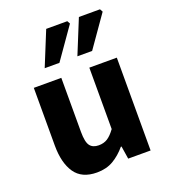

<svg xmlns="http://www.w3.org/2000/svg" viewBox="-139 -853 847 964"><g transform="rotate(-20 284.0 -370.5)"><path d="M214 12Q133.3 12 96.7 -41.5Q60.2 -95 60.2 -188V-496H207.1V-207Q207.1 -153.2 222 -133.3Q236.9 -113.3 268.5 -113.3Q296 -113.3 315.8 -126Q335.5 -138.6 356.8 -167.9V-496H503.7V0H384L373.3 -68.6H369.7Q338.8 -31.8 301.7 -9.9Q264.5 12 214 12ZM145.3 -570 219.9 -753H332.6L341.2 -737.4L224 -570ZM320 -570 394.6 -753H507.3L515.9 -737.4L398.7 -570Z"/></g></svg>

Font: SourceSans3VF
Style: Regular
Weight: 200
Designer: Paul D. Hunt
Foundry: Adobe
Version: Version 3.052;hotconv 1.1.0;makeotfexe 2.6.0